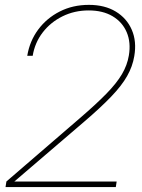

<svg xmlns="http://www.w3.org/2000/svg" viewBox="-20 -757 576 777"><path d="M2.4 0 5.9 -22.5 303.2 -278.8Q369.1 -335.4 410.6 -377.9Q452.1 -420.4 473.6 -457Q495.1 -493.7 501.5 -532.7Q510.3 -585.4 492.7 -626.7Q475.1 -668 435.5 -691.4Q396 -714.8 338.9 -714.8Q281.2 -714.8 232.9 -690.9Q184.6 -667 152.8 -625.7Q121.1 -584.5 112.3 -531.2H90.3Q100.1 -590.8 134.5 -637.2Q168.9 -683.6 221.7 -710.4Q274.4 -737.3 339.8 -737.3Q403.8 -737.3 448.5 -710.2Q493.2 -683.1 513.4 -636.2Q533.7 -589.4 523.4 -529.8Q516.6 -488.3 494.6 -449.5Q472.7 -410.6 430.4 -366.5Q388.2 -322.3 320.3 -264.2L38.6 -22.9L38.1 -22.5H452.1L448.7 0Z"/></svg>

Font: Inter Display Thin
Style: Italic
Weight: 100
Italic angle: -9.39999°
Designer: Rasmus Andersson
Foundry: rsms
Version: Version 4.000;git-a52131595